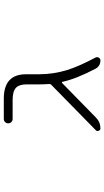

<svg xmlns="http://www.w3.org/2000/svg" viewBox="218 -804 563 1040"><g transform="rotate(-90 500.0 -283.5)"><path d="M618.2 -355.5Q618.2 -277.3 640.6 -203.1Q661.1 -137.7 709 -47.9Q710.9 -43 710.9 -39.1Q710.9 -34.2 708 -30.3Q703.1 -21.5 693.4 -21.5Q663.1 -21.5 648.4 -47.9Q593.8 -151.4 577.1 -227.5Q577.1 -229.5 574.7 -230Q572.3 -230.5 571.3 -229.5L383.8 -45.9Q359.4 -21.5 324.2 -21.5Q316.4 -21.5 312.5 -30.3Q310.5 -34.2 310.5 -37.1Q310.5 -42 314.5 -45.9L561.5 -288.1Q566.4 -293 565.4 -300.8Q563.5 -325.2 563.5 -352.5V-420.9Q563.5 -461.9 544.4 -479.5Q525.4 -497.1 478.5 -497.1H377Q366.2 -497.1 359.4 -503.9Q352.5 -510.7 352.5 -521Q352.5 -531.2 359.4 -538.1Q366.2 -544.9 377 -544.9H486.3Q618.2 -544.9 618.2 -424.8Z"/></g></svg>

Font: Rounded Mgen+ 2m light
Style: Regular
Weight: 200
Designer: [Source Han Sans]
Ryoko NISHIZUKA  (kana & ideographs); Paul D. Hunt (Latin, Greek & Cyrillic); Wenlong ZHANG  (bopomofo
Version: Version 1.059.20150602